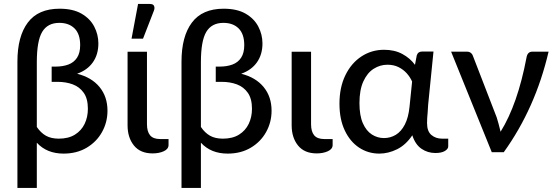

<svg xmlns="http://www.w3.org/2000/svg" viewBox="-20 -769 2806 970"><path d="M166 180.5H68V-457.5Q68 -585 120.5 -655Q173 -725 281 -725Q348.5 -725 391.8 -700Q435 -675 456 -634.8Q477 -594.5 477 -549.5Q477 -493.5 449 -454Q421 -414.5 369.5 -396.5Q443 -378 483 -329.2Q523 -280.5 523 -209.5Q523 -151.5 495.5 -102Q468 -52.5 418 -22.8Q368 7 301 7Q216.5 7 166 -48ZM277 -68.5Q326 -68.5 358.5 -88.8Q391 -109 407.5 -143.2Q424 -177.5 424 -219.5Q424 -270.5 403 -300.2Q382 -330 347.5 -342.8Q313 -355.5 271.5 -355.5H241V-432.5H260Q297.5 -432.5 325.5 -443Q353.5 -453.5 369.2 -477.5Q385 -501.5 385 -541Q385 -597 356.8 -625.2Q328.5 -653.5 279.5 -653.5Q220.5 -653.5 193.2 -608Q166 -562.5 166 -454.5V-127.5Q186.5 -97.5 212.5 -83Q238.5 -68.5 277 -68.5Z M751 6Q689 6 656.8 -33.8Q624.5 -73.5 624.5 -136V-507.5H722.5V-141.5Q722.5 -104.5 738.2 -85.5Q754 -66.5 789 -66.5H831.5V-36.5Q831.5 -16 807.5 -5Q783.5 6 751 6ZM702.5 -573.5H644.5L677.5 -749H738Q759.5 -749 760.5 -729.5Q760.5 -723 757.5 -715Z M995 180.5H897V-457.5Q897 -585 949.5 -655Q1002 -725 1110 -725Q1177.5 -725 1220.8 -700Q1264 -675 1285 -634.8Q1306 -594.5 1306 -549.5Q1306 -493.5 1278 -454Q1250 -414.5 1198.5 -396.5Q1272 -378 1312 -329.2Q1352 -280.5 1352 -209.5Q1352 -151.5 1324.5 -102Q1297 -52.5 1247 -22.8Q1197 7 1130 7Q1045.5 7 995 -48ZM1106 -68.5Q1155 -68.5 1187.5 -88.8Q1220 -109 1236.5 -143.2Q1253 -177.5 1253 -219.5Q1253 -270.5 1232 -300.2Q1211 -330 1176.5 -342.8Q1142 -355.5 1100.5 -355.5H1070V-432.5H1089Q1126.5 -432.5 1154.5 -443Q1182.5 -453.5 1198.2 -477.5Q1214 -501.5 1214 -541Q1214 -597 1185.8 -625.2Q1157.5 -653.5 1108.5 -653.5Q1049.5 -653.5 1022.2 -608Q995 -562.5 995 -454.5V-127.5Q1015.5 -97.5 1041.5 -83Q1067.5 -68.5 1106 -68.5Z M1580 6Q1518 6 1485.8 -33.8Q1453.5 -73.5 1453.5 -136V-507.5H1551.5V-141.5Q1551.5 -104.5 1567.2 -85.5Q1583 -66.5 1618 -66.5H1660.5V-36.5Q1660.5 -16 1636.5 -5Q1612.5 6 1580 6Z M1896.5 7Q1840 7 1794.2 -23.2Q1748.5 -53.5 1721.8 -110Q1695 -166.5 1695 -245Q1695 -328 1725 -389.2Q1755 -450.5 1806.2 -484Q1857.5 -517.5 1920.5 -517.5Q1973.5 -517.5 2012.8 -496.2Q2052 -475 2076.5 -441.5L2085.5 -489Q2091.5 -508.5 2111.5 -508.5H2170L2143 -239.5L2140.5 -200Q2137.5 -171.5 2137.5 -147Q2137.5 -105.5 2159.5 -87Q2181.5 -68.5 2213 -68.5H2244.5V-29.5Q2244.5 -16.5 2227.5 -6.2Q2210.5 4 2179.5 4Q2140.5 4 2109.2 -17.5Q2078 -39 2063 -85.5Q2030 -36.5 1985.8 -14.8Q1941.5 7 1896.5 7ZM1920 -71.5Q1952.5 -71.5 1979.8 -88Q2007 -104.5 2025.2 -139.8Q2043.5 -175 2049 -230L2062 -357Q2052 -379.5 2034.8 -398.8Q2017.5 -418 1993.2 -430Q1969 -442 1937.5 -442Q1900 -442 1867.8 -421.5Q1835.5 -401 1815.8 -358Q1796 -315 1796 -248Q1796 -185.5 1813.2 -146.5Q1830.5 -107.5 1858.8 -89.5Q1887 -71.5 1920 -71.5Z M2525 0H2464.5L2259 -508H2339Q2350.5 -508 2358.2 -502.2Q2366 -496.5 2368.5 -488.5L2489.5 -175.5Q2498.5 -147.5 2509 -103.5Q2595 -241.5 2640 -478.5Q2645 -508 2669.5 -508H2751.5Q2685 -222.5 2525 0Z"/></svg>

Font: Verano Sans Medium
Style: Regular
Weight: 500
Designer: Lukasz Dziedzic with Adam Twardoch and Botio Nikoltchev
Foundry: tyPoland Lukasz Dziedzic
Version: Version 3.001;December 28, 2019;FontCreator 12.0.0.2547 64-b